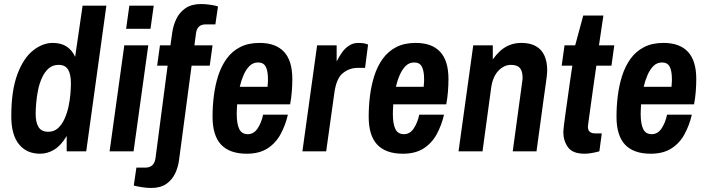

<svg xmlns="http://www.w3.org/2000/svg" viewBox="-20 -751 3503 953"><path d="M179 12Q112 12 74 -35Q36 -82 36 -174Q36 -301 66 -381.5Q96 -462 143.5 -500Q191 -538 242 -538Q283 -538 310.5 -520Q338 -502 353 -469L390 -723H508L408 0H311V-76Q283 -29 249.5 -8.5Q216 12 179 12ZM220 -97Q248 -97 267.5 -114.5Q287 -132 300 -160.5Q313 -189 320 -221.5Q327 -254 329.5 -285Q332 -316 332 -338Q332 -382 318 -405.5Q304 -429 271 -429Q241 -429 221 -411Q201 -393 188 -364Q175 -335 168.5 -302Q162 -269 159.5 -238Q157 -207 157 -186Q157 -143 171.5 -120Q186 -97 220 -97Z M524 0 597 -526H716L643 0ZM606 -608 622 -723H743L727 -608Z M730 182Q708 182 683.5 178Q659 174 644 170L657 81H701Q746 81 752 33L812 -425H760L774 -526H826L835 -590Q840 -625 855.5 -657.5Q871 -690 901 -710.5Q931 -731 978 -731Q998 -731 1023 -727.5Q1048 -724 1062 -719L1049 -630H1001Q959 -630 953 -587L945 -526H1035L1021 -425H931L869 41Q865 76 850 108.5Q835 141 806 161.5Q777 182 730 182Z M1205 12Q1120 12 1077.5 -33Q1035 -78 1035 -172Q1035 -224 1041.5 -276Q1048 -328 1063 -375Q1078 -422 1104.5 -459Q1131 -496 1171.5 -517Q1212 -538 1268 -538Q1349 -538 1390 -493.5Q1431 -449 1431 -359Q1431 -330 1428.5 -297.5Q1426 -265 1420 -233H1157Q1156 -217 1155.5 -204.5Q1155 -192 1155 -187Q1155 -136 1167.5 -110.5Q1180 -85 1210 -85Q1240 -85 1259 -114Q1278 -143 1286 -182H1409Q1397 -130 1373 -85.5Q1349 -41 1308 -14.5Q1267 12 1205 12ZM1170 -320H1308Q1310 -342 1310 -348.5Q1310 -355 1310 -359Q1310 -399 1299 -420Q1288 -441 1261 -441Q1236 -441 1218.5 -423.5Q1201 -406 1189 -378.5Q1177 -351 1170 -320Z M1481 0 1554 -526H1651V-446Q1662 -468 1676.5 -489Q1691 -510 1711.5 -524Q1732 -538 1759 -538Q1782 -538 1794.5 -534Q1807 -530 1807 -530L1792 -414H1754Q1715 -414 1682.5 -388.5Q1650 -363 1640 -293L1599 0Z M1980 12Q1895 12 1852.5 -33Q1810 -78 1810 -172Q1810 -224 1816.5 -276Q1823 -328 1838 -375Q1853 -422 1879.5 -459Q1906 -496 1946.5 -517Q1987 -538 2043 -538Q2124 -538 2165 -493.5Q2206 -449 2206 -359Q2206 -330 2203.5 -297.5Q2201 -265 2195 -233H1932Q1931 -217 1930.5 -204.5Q1930 -192 1930 -187Q1930 -136 1942.5 -110.5Q1955 -85 1985 -85Q2015 -85 2034 -114Q2053 -143 2061 -182H2184Q2172 -130 2148 -85.5Q2124 -41 2083 -14.5Q2042 12 1980 12ZM1945 -320H2083Q2085 -342 2085 -348.5Q2085 -355 2085 -359Q2085 -399 2074 -420Q2063 -441 2036 -441Q2011 -441 1993.5 -423.5Q1976 -406 1964 -378.5Q1952 -351 1945 -320Z M2256 0 2329 -526H2426V-456Q2442 -479 2462 -497.5Q2482 -516 2508.5 -527Q2535 -538 2569 -538Q2611 -538 2639.5 -522Q2668 -506 2682 -475.5Q2696 -445 2696 -403Q2696 -396 2695.5 -389Q2695 -382 2693.5 -369Q2692 -356 2688.5 -331Q2685 -306 2679 -264Q2673 -222 2664.5 -157.5Q2656 -93 2643 0H2525Q2537 -87 2545 -147Q2553 -207 2558.5 -246Q2564 -285 2567 -308Q2570 -331 2571.5 -342Q2573 -353 2573.5 -357Q2574 -361 2574 -363Q2574 -398 2560.5 -413.5Q2547 -429 2516 -429Q2482 -429 2454 -400Q2426 -371 2418 -316L2375 0Z M2882 12Q2822 12 2799 -20.5Q2776 -53 2776 -96Q2776 -102 2779 -128.5Q2782 -155 2787.5 -192.5Q2793 -230 2798.5 -270Q2804 -310 2809 -345.5Q2814 -381 2817.5 -403Q2821 -425 2821 -425H2768L2782 -526H2835L2875 -674H2975L2953 -526H3029L3015 -425H2940Q2940 -425 2937 -403.5Q2934 -382 2929 -348.5Q2924 -315 2919 -277Q2914 -239 2909 -204.5Q2904 -170 2901 -147Q2898 -124 2898 -122Q2898 -89 2934 -89H2967L2955 0Q2942 4 2920.5 8Q2899 12 2882 12Z M3210 12Q3125 12 3082.5 -33Q3040 -78 3040 -172Q3040 -224 3046.5 -276Q3053 -328 3068 -375Q3083 -422 3109.5 -459Q3136 -496 3176.5 -517Q3217 -538 3273 -538Q3354 -538 3395 -493.5Q3436 -449 3436 -359Q3436 -330 3433.5 -297.5Q3431 -265 3425 -233H3162Q3161 -217 3160.5 -204.5Q3160 -192 3160 -187Q3160 -136 3172.5 -110.5Q3185 -85 3215 -85Q3245 -85 3264 -114Q3283 -143 3291 -182H3414Q3402 -130 3378 -85.5Q3354 -41 3313 -14.5Q3272 12 3210 12ZM3175 -320H3313Q3315 -342 3315 -348.5Q3315 -355 3315 -359Q3315 -399 3304 -420Q3293 -441 3266 -441Q3241 -441 3223.5 -423.5Q3206 -406 3194 -378.5Q3182 -351 3175 -320Z"/></svg>

Font: Archivo Narrow
Style: Bold Italic
Weight: 700
Italic angle: -8°
Designer: Hector Gatti
Foundry: Omnibus-Type
Version: Version 3.002